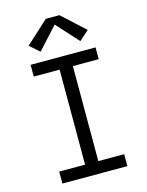

<svg xmlns="http://www.w3.org/2000/svg" viewBox="-141 -1062 881 1148"><g transform="rotate(-15 300.0 -488.5)"><path d="M99 0V-74H259V-662H99V-735H501V-662H341V-74H501V0ZM177 -795 117 -848 258 -977H342L483 -848L423 -795L300 -930Z"/></g></svg>

Font: Iosevka SS04 Extended
Style: Regular
Weight: 400
Width: 7
Monospace: yes
Designer: Belleve Invis
Foundry: Belleve Invis
Version: Version 19.0.0; ttfautohint (v1.8.4)